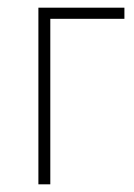

<svg xmlns="http://www.w3.org/2000/svg" viewBox="-20 -480 349 500"><path d="M80 -460H304V-431H111V0H80Z"/></svg>

Font: Jost* Thin
Style: Regular
Weight: 200
Version: Version 3.7